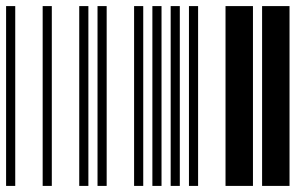

<svg xmlns="http://www.w3.org/2000/svg" viewBox="-20 -610 1000 630"><path d="M0 0V-590H30V0ZM120 0V-590H150V0ZM240 0V-590H270V0ZM300 0V-590H330V0ZM420 0V-590H450V0ZM480 0V-590H510V0ZM540 0V-590H570V0ZM600 0V-590H630V0ZM720 0V-590H810V0ZM840 0V-590H930V0Z"/></svg>

Font: Libre Barcode 39 Extended
Style: Regular
Weight: 400
Version: Version 1.005; ttfautohint (v1.8.3)